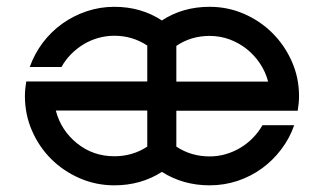

<svg xmlns="http://www.w3.org/2000/svg" viewBox="-20 -542 951 564"><path d="M315.9 -437Q291.5 -437 268.3 -430.4Q245.1 -423.8 225.1 -411.6Q205.1 -399.4 188.5 -382.6Q171.9 -365.7 160.6 -345.2H67.4Q81.1 -383.8 105.5 -416.3Q129.9 -448.7 162.6 -472.2Q195.3 -495.6 234.4 -508.8Q273.4 -522 315.9 -522Q394.5 -522 455.6 -481.9Q516.6 -522 595.7 -522Q649.4 -522 697 -501.2Q744.6 -480.5 780.5 -444.6Q816.4 -408.7 837.4 -361.1Q858.4 -313.5 858.4 -259.8Q858.4 -249.5 857.4 -238.8Q856.4 -228 854.5 -216.8H498V-111.3Q541.5 -82.5 595.7 -82.5Q620.6 -82.5 643.8 -89.4Q667 -96.2 687 -108.4Q707 -120.6 723.4 -137.5Q739.7 -154.3 751 -174.3H844.2Q831.1 -136.2 806.6 -103.8Q782.2 -71.3 749.8 -47.6Q717.3 -23.9 678 -10.7Q638.7 2.4 595.7 2.4Q517.6 2.4 455.6 -37.1Q394 2.4 315.9 2.4Q262.2 2.4 214.4 -18.3Q166.5 -39.1 130.6 -74.7Q94.7 -110.4 74 -158Q53.2 -205.6 53.2 -259.8Q53.2 -270 54.2 -280.8Q55.2 -291.5 57.1 -302.7H412.6V-408.2Q369.1 -437 315.9 -437ZM767.6 -302.2Q760.3 -330.6 743.9 -355.2Q727.5 -379.9 704.8 -397.9Q682.1 -416 654.3 -426.3Q626.5 -436.5 595.7 -436.5Q541 -436.5 498 -407.2V-302.2ZM206.1 -121.1Q253.4 -83 315.9 -83Q369.6 -83 412.6 -111.3V-217.3H144Q158.7 -159.7 206.1 -121.1Z"/></svg>

Font: Proletarsk
Style: Regular
Weight: 400
Designer: Peter Wiegel, original typeface by Carl Albert Fahrenwaldt 1901
Foundry: Peter Wiegel
Version: Version 1.000 2010 initial release